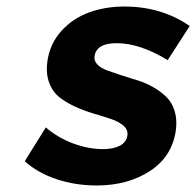

<svg xmlns="http://www.w3.org/2000/svg" viewBox="-20 -565 604 591"><path d="M56.2 -68.8 121.1 -172.9Q157.7 -141.1 205.1 -123.5Q252.4 -106 297.9 -106Q328.6 -106 348.9 -116.5Q369.1 -127 372.1 -147.9Q374.5 -165 360.8 -177.5Q347.2 -189.9 323.7 -198Q300.3 -206.1 271.7 -214.4Q243.2 -222.7 215.3 -234.9Q187.5 -247.1 165.3 -263.7Q143.1 -280.3 131.8 -309.3Q120.6 -338.4 126 -377Q133.8 -430.7 168.5 -469.2Q203.1 -507.8 253.2 -526.4Q303.2 -544.9 362.8 -544.9Q477.1 -544.9 564 -484.9L496.1 -379.9Q410.6 -432.1 338.9 -432.1Q276.9 -432.1 271 -392.1Q269 -377.9 279.5 -366.7Q290 -355.5 308.8 -348.6Q327.6 -341.8 352.1 -333.7Q376.5 -325.7 401.9 -318.1Q427.2 -310.5 450.9 -297.1Q474.6 -283.7 491.9 -266.8Q509.3 -250 517.6 -223.1Q525.9 -196.3 521 -162.1Q509.3 -82.5 441.2 -38.3Q373 5.9 277.8 5.9Q211.9 5.9 154.1 -13.4Q96.2 -32.7 56.2 -68.8Z"/></svg>

Font: Trueno SemiBold
Style: Italic
Weight: 600
Designer: Julieta Ulanovsky
Foundry: Julieta Ulanovsky
Version: Version 3.001b | FøM Fix